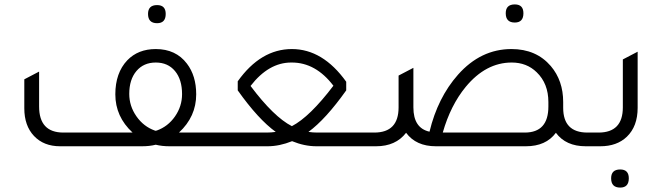

<svg xmlns="http://www.w3.org/2000/svg" viewBox="-20 -662 2996 869"><path d="M691 -557Q650 -557 650 -599Q650 -639 691 -639Q730 -639 730 -599Q730 -557 691 -557ZM790 -62H965V0H747Q713 0 685 -7Q657 0 623 0H252Q178 0 134 -46.5Q90 -93 90 -172V-303L157 -338V-180Q157 -62 267 -62H580Q502 -134 502 -235Q502 -332 556 -389Q605 -440 685 -440Q776 -440 826 -374Q868 -319 868 -235Q868 -134 790 -62ZM689 -71Q740 -89 772 -135Q804 -181 804 -236Q804 -302 772 -340.5Q740 -379 685 -379Q630 -379 597.5 -340.5Q565 -302 565 -237Q565 -182 597.5 -135.5Q630 -89 681 -71L685 -70L687 -71Z M1659 0H1412Q1358 0 1302 -23Q1245 0 1191 0H945V-62H1187Q1207 -62 1228 -65Q1149 -122 1056 -253V-294Q1160 -440 1301 -440Q1441 -440 1547 -292V-253Q1454 -122 1376 -65Q1396 -62 1416 -62H1658ZM1114 -273Q1219 -133 1301 -91Q1382 -133 1489 -274Q1409 -379 1301 -379H1298Q1196 -379 1114 -273Z M2310 -560Q2269 -560 2269 -602Q2269 -642 2310 -642Q2349 -642 2349 -602Q2349 -560 2310 -560ZM2639 -62H2674V0H2631Q2541 0 2496 -61Q2451 0 2360 0H1953Q1863 0 1818 -61Q1771 0 1682 0H1639V-62H1674Q1784 -62 1784 -176V-320L1851 -355V-176Q1851 -82 1924 -66Q1961 -220 2053 -324Q2156 -440 2295 -440Q2407 -440 2473 -363Q2529 -297 2529 -200V-174Q2529 -62 2639 -62ZM2355 -62Q2462 -62 2462 -180V-200Q2462 -284 2409 -335Q2364 -379 2296 -379Q2179 -379 2088 -269Q2019 -185 1984 -62Z M2654 0V-62H2689Q2799 -62 2799 -176V-393L2866 -428V-174Q2866 -90 2817 -43Q2772 0 2697 0ZM2787 187Q2746 187 2746 145Q2746 105 2787 105Q2826 105 2826 145Q2826 187 2787 187Z"/></svg>

Font: Tajawal
Style: Regular
Weight: 400
Designer: Boutros Fonts
Foundry: Created by Boutros International 2017
Version: Version 1.700